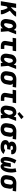

<svg xmlns="http://www.w3.org/2000/svg" viewBox="2886 -3718 839 6652"><g transform="rotate(90 3306.0 -391.5)"><path d="M21 0 108 -530H255L225 -347Q237 -357 248.5 -367Q260 -377 271 -387.5Q282 -398 293 -409Q304 -420 314.5 -431Q325 -442 335.5 -453.5Q346 -465 355 -477.5Q364 -490 372.5 -503Q381 -516 384 -530H554Q552 -512 541 -496.5Q530 -481 518 -466Q506 -451 493 -437.5Q480 -424 466.5 -411Q453 -398 439 -385Q425 -372 410.5 -359.5Q396 -347 381.5 -335Q367 -323 352 -311Q363 -293 373.5 -275Q384 -257 394 -239Q404 -221 413.5 -202Q423 -183 432 -164Q441 -145 449 -125.5Q457 -106 463.5 -85.5Q470 -65 474 -43.5Q478 -22 475 0H328Q331 -22 327.5 -43Q324 -64 318.5 -84.5Q313 -105 306 -124.5Q299 -144 291 -163Q283 -182 274.5 -201Q266 -220 257 -238Q243 -228 229 -218Q215 -208 201 -199L168 0Z M822 8Q791 8 761.5 1.5Q732 -5 708 -21Q684 -37 668 -61.5Q652 -86 644.5 -114.5Q637 -143 638 -173.5Q639 -204 644 -235L662 -345Q666 -371 674.5 -396.5Q683 -422 698 -445Q713 -468 734 -486.5Q755 -505 779.5 -517Q804 -529 830 -533.5Q856 -538 882 -538Q905 -538 927 -532Q949 -526 966 -513Q983 -500 996 -482.5Q1009 -465 1018 -446Q1025 -467 1032 -488Q1039 -509 1046 -530H1168Q1141 -461 1115 -392Q1089 -323 1061 -255Q1067 -191 1072 -127.5Q1077 -64 1083 0H961Q961 -18 961 -35.5Q961 -53 961 -70Q947 -54 932 -39Q917 -24 899 -13.5Q881 -3 861.5 2.5Q842 8 822 8ZM822 -112Q840 -112 857 -121Q874 -130 887 -144Q900 -158 909.5 -174Q919 -190 927.5 -206.5Q936 -223 943.5 -240Q951 -257 958 -274Q956 -289 954.5 -304Q953 -319 950 -334Q947 -349 942.5 -363Q938 -377 930.5 -389.5Q923 -402 910 -410Q897 -418 882 -418Q866 -418 851.5 -409Q837 -400 827.5 -386Q818 -372 813 -356.5Q808 -341 806 -326L787 -216Q786 -205 784.5 -194.5Q783 -184 783.5 -173Q784 -162 785 -152Q786 -142 790.5 -133Q795 -124 803 -118Q811 -112 822 -112Z M1582 0Q1556 0 1530.5 -3Q1505 -6 1482 -15Q1459 -24 1440 -39Q1421 -54 1410 -75.5Q1399 -97 1397 -123Q1395 -149 1399 -174L1438 -410H1289L1308 -530H1754L1735 -410H1585L1543 -155Q1541 -147 1543.5 -139.5Q1546 -132 1552 -127.5Q1558 -123 1566 -121.5Q1574 -120 1582 -120H1675V0Z M2022 8Q1991 8 1961.5 1.5Q1932 -5 1908 -21Q1884 -37 1868 -61.5Q1852 -86 1844.5 -114.5Q1837 -143 1838 -173.5Q1839 -204 1844 -235L1862 -345Q1866 -371 1874.5 -396.5Q1883 -422 1898 -445Q1913 -468 1934 -486.5Q1955 -505 1979.5 -517Q2004 -529 2030 -533.5Q2056 -538 2082 -538Q2105 -538 2127 -532Q2149 -526 2166 -513Q2183 -500 2196 -482.5Q2209 -465 2218 -446Q2225 -467 2232 -488Q2239 -509 2246 -530H2368Q2341 -461 2315 -392Q2289 -323 2261 -255Q2267 -191 2272 -127.5Q2277 -64 2283 0H2161Q2161 -18 2161 -35.5Q2161 -53 2161 -70Q2147 -54 2132 -39Q2117 -24 2099 -13.5Q2081 -3 2061.5 2.5Q2042 8 2022 8ZM2022 -112Q2040 -112 2057 -121Q2074 -130 2087 -144Q2100 -158 2109.5 -174Q2119 -190 2127.5 -206.5Q2136 -223 2143.5 -240Q2151 -257 2158 -274Q2156 -289 2154.5 -304Q2153 -319 2150 -334Q2147 -349 2142.5 -363Q2138 -377 2130.5 -389.5Q2123 -402 2110 -410Q2097 -418 2082 -418Q2066 -418 2051.5 -409Q2037 -400 2027.5 -386Q2018 -372 2013 -356.5Q2008 -341 2006 -326L1987 -216Q1986 -205 1984.5 -194.5Q1983 -184 1983.5 -173Q1984 -162 1985 -152Q1986 -142 1990.5 -133Q1995 -124 2003 -118Q2011 -112 2022 -112Z M2656 8Q2623 8 2591.5 2Q2560 -4 2533 -18.5Q2506 -33 2486.5 -56.5Q2467 -80 2457 -109Q2447 -138 2446.5 -170.5Q2446 -203 2452 -235L2470 -345Q2474 -372 2484.5 -398.5Q2495 -425 2513 -448Q2531 -471 2555.5 -488.5Q2580 -506 2606.5 -516.5Q2633 -527 2660.5 -532.5Q2688 -538 2715 -538Q2719 -538 2723.5 -538Q2728 -538 2733 -538L3012 -530L2992 -410L2879 -414Q2891 -403 2900 -390Q2909 -377 2913.5 -361Q2918 -345 2918 -328.5Q2918 -312 2916 -295L2897 -185Q2893 -157 2883 -130.5Q2873 -104 2856 -80.5Q2839 -57 2815 -39Q2791 -21 2764.5 -10.5Q2738 0 2710.5 4Q2683 8 2656 8ZM2658 -112Q2675 -112 2693 -118.5Q2711 -125 2724 -138.5Q2737 -152 2744 -169.5Q2751 -187 2754 -204L2772 -314Q2775 -332 2775 -349.5Q2775 -367 2769 -382.5Q2763 -398 2749 -407.5Q2735 -417 2718 -418H2713Q2712 -418 2710.5 -418Q2709 -418 2707 -418Q2690 -418 2673 -410.5Q2656 -403 2643 -390Q2630 -377 2623 -360Q2616 -343 2614 -326L2595 -216Q2592 -197 2592.5 -178.5Q2593 -160 2600.5 -144.5Q2608 -129 2623.5 -120.5Q2639 -112 2658 -112Z M3382 0Q3356 0 3330.5 -3Q3305 -6 3282 -15Q3259 -24 3240 -39Q3221 -54 3210 -75.5Q3199 -97 3197 -123Q3195 -149 3199 -174L3238 -410H3089L3108 -530H3554L3535 -410H3385L3343 -155Q3341 -147 3343.5 -139.5Q3346 -132 3352 -127.5Q3358 -123 3366 -121.5Q3374 -120 3382 -120H3475V0Z M3822 8Q3791 8 3761.5 1.5Q3732 -5 3708 -21Q3684 -37 3668 -61.5Q3652 -86 3644.5 -114.5Q3637 -143 3638 -173.5Q3639 -204 3644 -235L3662 -345Q3666 -371 3674.5 -396.5Q3683 -422 3698 -445Q3713 -468 3734 -486.5Q3755 -505 3779.5 -517Q3804 -529 3830 -533.5Q3856 -538 3882 -538Q3905 -538 3927 -532Q3949 -526 3966 -513Q3983 -500 3996 -482.5Q4009 -465 4018 -446Q4025 -467 4032 -488Q4039 -509 4046 -530H4168Q4141 -461 4115 -392Q4089 -323 4061 -255Q4067 -191 4072 -127.5Q4077 -64 4083 0H3961Q3961 -18 3961 -35.5Q3961 -53 3961 -70Q3947 -54 3932 -39Q3917 -24 3899 -13.5Q3881 -3 3861.5 2.5Q3842 8 3822 8ZM3822 -112Q3840 -112 3857 -121Q3874 -130 3887 -144Q3900 -158 3909.5 -174Q3919 -190 3927.5 -206.5Q3936 -223 3943.5 -240Q3951 -257 3958 -274Q3956 -289 3954.5 -304Q3953 -319 3950 -334Q3947 -349 3942.5 -363Q3938 -377 3930.5 -389.5Q3923 -402 3910 -410Q3897 -418 3882 -418Q3866 -418 3851.5 -409Q3837 -400 3827.5 -386Q3818 -372 3813 -356.5Q3808 -341 3806 -326L3787 -216Q3786 -205 3784.5 -194.5Q3783 -184 3783.5 -173Q3784 -162 3785 -152Q3786 -142 3790.5 -133Q3795 -124 3803 -118Q3811 -112 3822 -112ZM3923 -578 3861 -642 4028 -791 4108 -709Z M4456 8Q4423 8 4391.5 2Q4360 -4 4333 -18.5Q4306 -33 4286.5 -56.5Q4267 -80 4257 -109Q4247 -138 4246.5 -170.5Q4246 -203 4252 -235L4270 -345Q4274 -372 4284.5 -398.5Q4295 -425 4313 -448Q4331 -471 4355.5 -488.5Q4380 -506 4406.5 -516.5Q4433 -527 4460.5 -532.5Q4488 -538 4515 -538Q4519 -538 4523.5 -538Q4528 -538 4533 -538L4812 -530L4792 -410L4679 -414Q4691 -403 4700 -390Q4709 -377 4713.5 -361Q4718 -345 4718 -328.5Q4718 -312 4716 -295L4697 -185Q4693 -157 4683 -130.5Q4673 -104 4656 -80.5Q4639 -57 4615 -39Q4591 -21 4564.5 -10.5Q4538 0 4510.5 4Q4483 8 4456 8ZM4458 -112Q4475 -112 4493 -118.5Q4511 -125 4524 -138.5Q4537 -152 4544 -169.5Q4551 -187 4554 -204L4572 -314Q4575 -332 4575 -349.5Q4575 -367 4569 -382.5Q4563 -398 4549 -407.5Q4535 -417 4518 -418H4513Q4512 -418 4510.5 -418Q4509 -418 4507 -418Q4490 -418 4473 -410.5Q4456 -403 4443 -390Q4430 -377 4423 -360Q4416 -343 4414 -326L4395 -216Q4392 -197 4392.5 -178.5Q4393 -160 4400.5 -144.5Q4408 -129 4423.5 -120.5Q4439 -112 4458 -112Z M5075 8Q5044 8 5013.5 5Q4983 2 4955 -7Q4927 -16 4902 -31Q4877 -46 4860 -69Q4843 -92 4836 -121.5Q4829 -151 4834 -182Q4837 -200 4845 -217.5Q4853 -235 4868 -247.5Q4883 -260 4900 -268.5Q4917 -277 4935 -283Q4921 -293 4910 -306Q4899 -319 4893 -334.5Q4887 -350 4886 -368Q4885 -386 4888 -404Q4891 -427 4903 -449Q4915 -471 4934 -487Q4953 -503 4976 -513Q4999 -523 5022 -528.5Q5045 -534 5068.5 -536Q5092 -538 5115 -538Q5142 -538 5168.5 -535Q5195 -532 5219.5 -524Q5244 -516 5265 -502.5Q5286 -489 5300.5 -468.5Q5315 -448 5321 -422Q5327 -396 5322 -369Q5322 -367 5321.5 -364.5Q5321 -362 5320 -360H5175Q5175 -361 5175 -361.5Q5175 -362 5175 -363Q5177 -375 5173 -387Q5169 -399 5160 -406Q5151 -413 5139 -415.5Q5127 -418 5115 -418Q5107 -418 5099 -417.5Q5091 -417 5083 -416Q5075 -415 5067 -413Q5059 -411 5051 -407.5Q5043 -404 5037.5 -397Q5032 -390 5031 -382Q5029 -370 5035 -359Q5041 -348 5051 -342Q5061 -336 5073.5 -334Q5086 -332 5099 -332H5166L5147 -219H5080Q5070 -219 5060 -218Q5050 -217 5040 -215Q5030 -213 5020 -209.5Q5010 -206 5001 -200Q4992 -194 4986 -185Q4980 -176 4979 -166Q4977 -155 4981.5 -145.5Q4986 -136 4994 -130Q5002 -124 5012 -120.5Q5022 -117 5032.5 -115Q5043 -113 5053.5 -112.5Q5064 -112 5075 -112Q5089 -112 5103.5 -113.5Q5118 -115 5132 -119.5Q5146 -124 5159.5 -132Q5173 -140 5183 -152L5313 -98Q5293 -69 5264.5 -47.5Q5236 -26 5204.5 -13.5Q5173 -1 5140 3.5Q5107 8 5075 8Z M5541 8Q5520 8 5500 1Q5480 -6 5465.5 -19.5Q5451 -33 5442 -50.5Q5433 -68 5427 -87.5Q5421 -107 5419 -127.5Q5417 -148 5417 -169.5Q5417 -191 5419 -212.5Q5421 -234 5424 -255Q5430 -291 5440.5 -328Q5451 -365 5464.5 -400.5Q5478 -436 5494.5 -470.5Q5511 -505 5530 -538L5643 -485Q5626 -456 5612 -426.5Q5598 -397 5586.5 -366Q5575 -335 5567 -302.5Q5559 -270 5553 -238Q5552 -231 5551 -223.5Q5550 -216 5549 -208.5Q5548 -201 5547.5 -193.5Q5547 -186 5546 -178.5Q5545 -171 5545 -164Q5545 -157 5545 -149.5Q5545 -142 5545.5 -134.5Q5546 -127 5547.5 -120Q5549 -113 5552 -106.5Q5555 -100 5563 -100Q5570 -100 5575 -107Q5580 -114 5583.5 -120.5Q5587 -127 5590 -134.5Q5593 -142 5595 -149Q5597 -156 5599.5 -163.5Q5602 -171 5604 -178Q5606 -185 5607.5 -192.5Q5609 -200 5610.5 -207Q5612 -214 5613.5 -221.5Q5615 -229 5616.5 -236Q5618 -243 5619 -250.5Q5620 -258 5622 -265L5635 -345H5767L5754 -265Q5752 -258 5751 -250.5Q5750 -243 5749 -236Q5748 -229 5747 -221.5Q5746 -214 5745 -206.5Q5744 -199 5743.5 -192Q5743 -185 5742.5 -177.5Q5742 -170 5742 -163Q5742 -156 5742 -148.5Q5742 -141 5742.5 -134Q5743 -127 5744 -120Q5745 -113 5748 -106.5Q5751 -100 5759 -100Q5765 -100 5769.5 -106Q5774 -112 5777 -118Q5780 -124 5782.5 -130Q5785 -136 5787.5 -142Q5790 -148 5792 -154.5Q5794 -161 5795.5 -167Q5797 -173 5799 -179.5Q5801 -186 5802.5 -192.5Q5804 -199 5805.5 -205Q5807 -211 5808 -217.5Q5809 -224 5810.5 -230.5Q5812 -237 5813.5 -243Q5815 -249 5816 -255.5Q5817 -262 5818 -268Q5823 -300 5825.5 -331Q5828 -362 5827 -393Q5826 -424 5821.5 -453.5Q5817 -483 5809 -512L5936 -538Q5944 -503 5949 -468Q5954 -433 5956 -397.5Q5958 -362 5956 -327Q5954 -292 5948 -255Q5944 -234 5939 -212.5Q5934 -191 5927 -170Q5920 -149 5910.5 -128Q5901 -107 5889 -87.5Q5877 -68 5861.5 -50Q5846 -32 5827 -18.5Q5808 -5 5786.5 1.5Q5765 8 5743 8Q5726 8 5710.5 3Q5695 -2 5684 -13Q5673 -24 5666 -37.5Q5659 -51 5655 -67Q5645 -51 5633 -37Q5621 -23 5606.5 -12.5Q5592 -2 5575 3Q5558 8 5541 8Z M6256 8Q6223 8 6191.5 2Q6160 -4 6133 -18.5Q6106 -33 6086.5 -56.5Q6067 -80 6057 -109Q6047 -138 6046.5 -170.5Q6046 -203 6052 -235L6070 -345Q6074 -372 6084.5 -398.5Q6095 -425 6113 -448Q6131 -471 6155.5 -488.5Q6180 -506 6206.5 -516.5Q6233 -527 6260.5 -532.5Q6288 -538 6315 -538Q6319 -538 6323.5 -538Q6328 -538 6333 -538L6612 -530L6592 -410L6479 -414Q6491 -403 6500 -390Q6509 -377 6513.5 -361Q6518 -345 6518 -328.5Q6518 -312 6516 -295L6497 -185Q6493 -157 6483 -130.5Q6473 -104 6456 -80.5Q6439 -57 6415 -39Q6391 -21 6364.5 -10.5Q6338 0 6310.5 4Q6283 8 6256 8ZM6258 -112Q6275 -112 6293 -118.5Q6311 -125 6324 -138.5Q6337 -152 6344 -169.5Q6351 -187 6354 -204L6372 -314Q6375 -332 6375 -349.5Q6375 -367 6369 -382.5Q6363 -398 6349 -407.5Q6335 -417 6318 -418H6313Q6312 -418 6310.5 -418Q6309 -418 6307 -418Q6290 -418 6273 -410.5Q6256 -403 6243 -390Q6230 -377 6223 -360Q6216 -343 6214 -326L6195 -216Q6192 -197 6192.5 -178.5Q6193 -160 6200.5 -144.5Q6208 -129 6223.5 -120.5Q6239 -112 6258 -112Z"/></g></svg>

Font: Iosevka Curly Heavy Extended
Style: Italic
Weight: 900
Width: 7
Italic angle: -9°
Monospace: yes
Designer: Belleve Invis
Foundry: Belleve Invis
Version: Version 11.1.0; ttfautohint (v1.8.3)